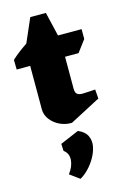

<svg xmlns="http://www.w3.org/2000/svg" viewBox="-143 -676 704 1071"><g transform="rotate(-15 208.5 -141.0)"><path d="M218 17Q181 18 148.5 2.5Q116 -13 95.5 -40Q75 -67 75 -99V-450L146 -613H236L276 -443V-164Q276 -142 286 -133.5Q296 -125 315 -125Q332 -125 353 -126.5Q374 -128 391 -129L395 -76ZM-3 -350 -4 -406Q34 -441 83.5 -474Q133 -507 194 -540L222 -426L218 -351ZM232 -349V-474H405V-417L354 -349ZM183 331 127 290Q156 252 158.5 214.5Q161 177 132 156L130 115L238 69Q277 86 290 114Q303 142 297 174Q291 206 273 237.5Q255 269 230.5 294Q206 319 183 331Z"/></g></svg>

Font: Eczar ExtraBold
Style: Regular
Weight: 800
Designer: Vaibhav Singh
Foundry: Rosetta Type Foundry
Version: Version 2.000